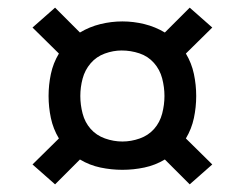

<svg xmlns="http://www.w3.org/2000/svg" viewBox="-20 -591 640 502"><path d="M476 -109 411 -174Q386 -159 357.5 -153Q329 -147 300 -147Q271 -147 242.5 -153Q214 -159 189 -174L124 -109L65 -161L134 -229Q119 -254 113 -282.5Q107 -311 107 -340Q107 -369 113 -397.5Q119 -426 134 -451L65 -519L124 -571L189 -506Q214 -521 242.5 -528Q271 -535 300 -535Q329 -535 357.5 -528Q386 -521 411 -506L476 -571L535 -519L466 -451Q481 -426 487 -397.5Q493 -369 493 -340Q493 -311 487 -282.5Q481 -254 466 -229L535 -161ZM300 -221Q323 -221 345.5 -229Q368 -237 383 -254Q398 -271 404 -294Q410 -317 410 -340Q410 -363 404 -386Q398 -409 382.5 -426.5Q367 -444 344.5 -451.5Q322 -459 298 -459Q276 -459 254 -451Q232 -443 217 -425.5Q202 -408 196 -385.5Q190 -363 190 -340Q190 -317 196 -294Q202 -271 217 -254Q232 -237 254.5 -229Q277 -221 300 -221Z"/></svg>

Font: Iosevka Slab Extended
Style: Regular
Weight: 400
Width: 7
Monospace: yes
Designer: Belleve Invis
Foundry: Belleve Invis
Version: Version 11.1.1; ttfautohint (v1.8.3)